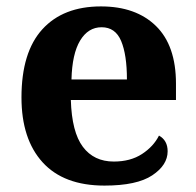

<svg xmlns="http://www.w3.org/2000/svg" viewBox="-20 -569 611 599"><path d="M306 10Q179 10 113 -62.5Q47 -135 47 -265Q47 -406 112 -477.5Q177 -549 295 -549Q404 -549 466.5 -488Q529 -427 529 -308V-257H201Q204 -157 238.5 -111Q273 -65 335 -65Q387 -65 423 -88.5Q459 -112 476 -146Q503 -131 503 -97Q503 -54 455 -22Q407 10 306 10ZM376 -321Q376 -398 358 -441Q340 -484 297 -484Q255 -484 230 -442.5Q205 -401 203 -321Z"/></svg>

Font: Noto Serif Toto
Style: Bold
Weight: 700
Designer: Monotype Design Team
Foundry: Monotype Imaging Inc.
Version: Version 2.001; ttfautohint (v1.8.4.7-5d5b)